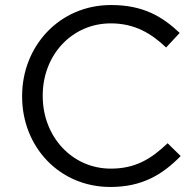

<svg xmlns="http://www.w3.org/2000/svg" viewBox="-20 -732 778 764"><path d="M419 12C546 12 626 -37 699 -111L647 -162C580 -98 517 -61 421 -61C267 -61 150 -188 150 -350V-352C150 -513 266 -639 421 -639C516 -639 582 -599 641 -543L695 -601C625 -667 549 -712 422 -712C216 -712 68 -548 68 -350V-348C68 -147 217 12 419 12Z"/></svg>

Font: Mission
Style: Regular
Weight: 400
Version: Version 1.000;FEAKit 1.0